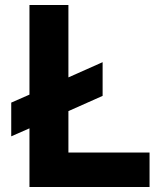

<svg xmlns="http://www.w3.org/2000/svg" viewBox="-20 -749 642 769"><path d="M98 0V-235L25 -203V-338L98 -370V-729H254V-439L391 -500V-365L254 -304V-138H579V0Z"/></svg>

Font: Mona Sans
Style: Bold
Weight: 700
Designer: Deni Anggara
Foundry: GitHub
Version: Version 2.000;Glyphs 3.2.3 (3260)